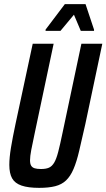

<svg xmlns="http://www.w3.org/2000/svg" viewBox="-20 -899 514 927"><path d="M169 8Q116 8 84 -3Q52 -14 38.5 -38Q25 -62 25 -103Q25 -138 33 -186.5Q41 -235 55 -301L138 -688H239L148 -258Q137 -207 131 -175.5Q125 -144 125 -125Q125 -108 130.5 -99Q136 -90 147.5 -86.5Q159 -83 178 -83Q202 -83 216.5 -89.5Q231 -96 241.5 -113.5Q252 -131 261 -165.5Q270 -200 282 -258L373 -688H474L392 -300Q375 -225 362.5 -171.5Q350 -118 335 -83Q320 -48 299 -28Q278 -8 246.5 0Q215 8 169 8ZM200 -750V-756L293 -879H393L434 -756V-750H370L337 -828L272 -750Z"/></svg>

Font: Saira ExtraCondensed SemiBold
Style: Italic
Weight: 600
Width: 2
Italic angle: -12°
Designer: Hector Gatti with collaboration of the Omnibus-Type team
Foundry: Omnibus-Type
Version: Version 1.101